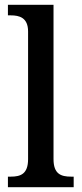

<svg xmlns="http://www.w3.org/2000/svg" viewBox="-20 -780 340 800"><path d="M13 0H287V-44H276C234 -44 203 -55 203 -117V-760H13V-716H25C60 -716 97 -707 97 -649V-117C97 -55 66 -44 25 -44H13Z"/></svg>

Font: Noto Serif Lao SemiCondensed Medium
Style: Regular
Weight: 500
Width: 4
Designer: Monotype Design Team
Foundry: Monotype Imaging Inc.
Version: Version 2.003